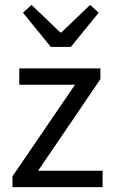

<svg xmlns="http://www.w3.org/2000/svg" viewBox="-20 -766 465 786"><path d="M74 -714 188 -574H270L384 -714L349 -746L231 -633H227L109 -746ZM31 -44V0H400V-67H136L391 -442V-486H59V-419H287Z"/></svg>

Font: Cambridge Sans
Style: Regular
Weight: 400
Version: Version 2.020;PS 002.020;hotconv 1.0.88;makeotf.lib2.5.64775